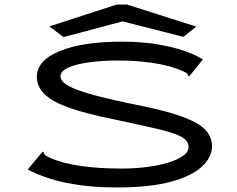

<svg xmlns="http://www.w3.org/2000/svg" viewBox="-20 -814 1040 844"><path d="M494 10Q251 10 102 -69L161 -140L168 -148L173 -143Q174 -135 180 -131Q186 -127 201 -120Q254 -96 334.5 -84.5Q415 -73 514 -73Q570 -73 622.5 -79.5Q675 -86 717 -98.5Q759 -111 784 -128.5Q809 -146 809 -168Q809 -196 776 -213.5Q743 -231 671.5 -247.5Q600 -264 483 -289Q353 -315 278.5 -342.5Q204 -370 173 -403Q142 -436 142 -476Q142 -548 242.5 -589.5Q343 -631 520 -631Q622 -631 715 -611Q808 -591 872 -553L818 -486L811 -478L806 -483Q805 -491 798.5 -494Q792 -497 778 -504Q723 -527 650.5 -537.5Q578 -548 498 -548Q432 -548 374.5 -540.5Q317 -533 281.5 -517.5Q246 -502 246 -478Q246 -456 281 -436.5Q316 -417 393 -396Q470 -375 596 -350Q718 -325 787 -299Q856 -273 884 -242Q912 -211 912 -170Q912 -124 868.5 -82.5Q825 -41 732.5 -15.5Q640 10 494 10ZM259 -651 197 -698 493 -794H538L843 -697L786 -652L519 -720Z"/></svg>

Font: Inconsolata UltraExpanded Medium
Style: Regular
Weight: 500
Width: 9
Monospace: yes
Designer: Raph Levien, Cyreal, Brenton Simpson
Foundry: Raph Levien, Cyreal, Google
Version: Version 3.001; ttfautohint (v1.8.2.53-6de2)